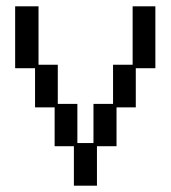

<svg xmlns="http://www.w3.org/2000/svg" viewBox="-20 -560 540 608"><path d="M153 -220H91V-344H28V-540H102V-355H163V-231H225V-107H276V-231H338V-355H400V-540H472V-344H410V-220H349V-97H287V28H214V-97H153Z"/></svg>

Font: DotGothic16
Style: Regular
Weight: 400
Designer: Fontworks Inc.
Foundry: Fontworks Inc.
Version: Version 1.100